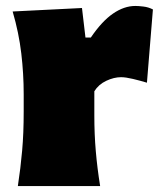

<svg xmlns="http://www.w3.org/2000/svg" viewBox="-20 -625 547 645"><path d="M40 0Q49.3 -61 54.4 -119.1Q59.6 -177.2 59.6 -250.5V-308.6Q59.6 -377 51.5 -445.6Q43.5 -514.2 22.5 -586.4L255.4 -598.1L267.1 -499H285.2Q322.3 -553.7 359.6 -579.3Q397 -605 434.6 -605Q445.3 -605 461.9 -603Q478.5 -601.1 493.7 -593.3L473.6 -347.2Q451.2 -354 426.5 -359.9Q401.9 -365.7 386.7 -365.7Q362.8 -365.7 336.9 -353.5Q311 -341.3 296.9 -318.4V-236.8Q296.9 -173.8 301.8 -117.4Q306.6 -61 316.4 0Z"/></svg>

Font: Pinar-FD Black
Style: Regular
Weight: 900
Designer: Amin Abedi
Version: Version 3.000